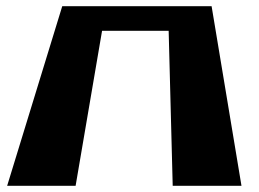

<svg xmlns="http://www.w3.org/2000/svg" viewBox="-20 -597 832 617"><path d="M308 -498H522L535 0H756L660 -577H520H321H180L3 0H223Z"/></svg>

Font: Hussar Milosc
Style: Bold
Weight: 700
Foundry: Cannot Into Space Fonts
Version: Version 1.02